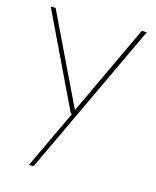

<svg xmlns="http://www.w3.org/2000/svg" viewBox="-110 -580 713 876"><g transform="rotate(15 246.5 -142.0)"><path d="M111 220 241 -56H235L20 -504H43L249 -76L450 -504H474L133 220Z"/></g></svg>

Font: DM Sans Thin
Style: Regular
Weight: 100
Designer: Colophon Foundry, Jonny Pinhorn
Foundry: Colophon Foundry
Version: Version 4.004; ttfautohint (v1.8.4.7-5d5b)